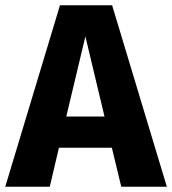

<svg xmlns="http://www.w3.org/2000/svg" viewBox="-33 -713 657 733"><path d="M394 -149H192L157 0H-13L196 -693H395L604 0H430ZM366 -268 293 -574 220 -268Z"/></svg>

Font: Statis Sans
Style: Bold
Weight: 700
Designer: bBox Type GmbH
Foundry: bBox Type GmbH
Version: Version 1.000